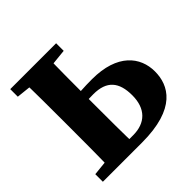

<svg xmlns="http://www.w3.org/2000/svg" viewBox="-169 -810 963 963"><g transform="rotate(-45 312.5 -328.5)"><path d="M32.7 0H193.7V-68.7H177.9L32.7 -53.7V0ZM32.7 -603.3 172.8 -588.3H212.2L358.1 -603.3V-657H32.7V-603.3ZM105.3 0H279.2C276.2 -103 276.2 -207 276.2 -310.7V-370.8C276.2 -452 276.2 -556 279.2 -657H105.3C108.3 -554 108.3 -450 108.3 -347V-310C108.3 -205 108.3 -101 105.3 0ZM193.7 0H310.1C552.7 0 608.9 -109.3 608.9 -206.7C608.9 -309.1 537.5 -402.4 357.6 -402.4C302 -402.4 250.4 -399.1 193.7 -392.4V-334.4C229.5 -341 266.6 -344.4 309.2 -344.4C404.1 -344.4 443.9 -296.1 443.9 -202.2C443.9 -107.8 391.9 -57.5 305 -57.5H193.7V0Z"/></g></svg>

Font: Source Serif Variable
Style: Regular
Weight: 389
Designer: Frank Grießhammer
Foundry: Adobe Systems Incorporated
Version: Version 3.001;hotconv 1.0.111;makeotfexe 2.5.65597